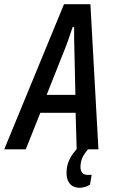

<svg xmlns="http://www.w3.org/2000/svg" viewBox="-63 -707 534 909"><path d="M-43 0 240 -687H365L403 0H300L295 -173H128L59 0ZM158 -258H294L289 -480Q289 -488 288.5 -500Q288 -512 288 -526Q288 -540 288 -553.5Q288 -567 288 -579H281Q276 -565 270 -546.5Q264 -528 257.5 -510Q251 -492 246 -480ZM314 182Q297 182 283 175Q269 168 260.5 152Q252 136 252 111Q252 84 260.5 61.5Q269 39 282.5 20.5Q296 2 310 -12H363L362 -8Q347 5 332.5 29Q318 53 318 84Q318 101 326.5 111Q335 121 352 121H371L363 167Q352 175 338 178.5Q324 182 314 182Z"/></svg>

Font: Archivo ExtraCondensed Medium
Style: Italic
Weight: 500
Width: 2
Italic angle: -10°
Designer: Hector Gatti
Foundry: Omnibus-Type
Version: Version 2.001